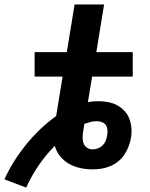

<svg xmlns="http://www.w3.org/2000/svg" viewBox="-56 -755 676 865"><path d="M62 90 -36 53Q-17 11 7.5 -28Q32 -67 61.5 -103.5Q91 -140 125 -172.5Q159 -205 197 -232Q204 -277 211.5 -321Q219 -365 226 -410H100V-520H245L280 -735H413L378 -520H542V-410H359L340 -295Q352 -297 363.5 -298Q375 -299 387 -299Q409 -299 431 -295Q453 -291 471.5 -281Q490 -271 504.5 -255.5Q519 -240 526.5 -220.5Q534 -201 536 -179Q538 -157 534 -134Q531 -115 523.5 -95.5Q516 -76 504.5 -58.5Q493 -41 476 -27.5Q459 -14 439.5 -6Q420 2 400 5Q380 8 361 8Q332 8 305 2Q278 -4 255 -17Q232 -30 215 -51Q198 -72 191 -98Q150 -57 117.5 -9Q85 39 62 90ZM361 -82Q373 -82 385 -86.5Q397 -91 406.5 -100.5Q416 -110 420.5 -122Q425 -134 427 -146Q429 -158 428 -170.5Q427 -183 420.5 -192Q414 -201 402.5 -205Q391 -209 379 -209Q365 -209 351.5 -205.5Q338 -202 324 -197L322 -183Q322 -182 321.5 -180Q321 -178 321 -177Q318 -161 316.5 -145.5Q315 -130 318.5 -115.5Q322 -101 333.5 -91.5Q345 -82 361 -82Z"/></svg>

Font: Iosevka SS04 XBd Ex Obl
Style: Regular
Weight: 800
Width: 7
Italic angle: -9°
Monospace: yes
Designer: Belleve Invis
Foundry: Belleve Invis
Version: Version 19.0.0; ttfautohint (v1.8.4)